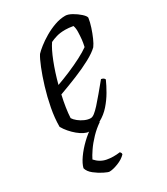

<svg xmlns="http://www.w3.org/2000/svg" viewBox="-176 -578 742 855"><g transform="rotate(-30 194.5 -150.0)"><path d="M137 0Q127 0 113 -7Q99 -14 84.5 -26Q70 -38 57 -53Q44 -68 35 -84Q35 -129 44.5 -178.5Q54 -228 68 -274Q82 -320 96.5 -356Q111 -392 122 -409Q131 -419 150.5 -434.5Q170 -450 195.5 -465Q221 -480 249 -490Q277 -500 304 -500Q318 -500 337.5 -489Q357 -478 372.5 -464Q388 -450 389 -441Q386 -420 378 -395.5Q370 -371 360.5 -349.5Q351 -328 342 -316Q324 -298 288 -278.5Q252 -259 206.5 -240.5Q161 -222 114 -205Q107 -175 102.5 -145.5Q98 -116 97 -93Q103 -83 116 -72.5Q129 -62 145 -55Q161 -48 175 -48Q184 -48 195.5 -57Q207 -66 222.5 -83Q238 -100 257.5 -123.5Q277 -147 301 -176Q308 -175 312.5 -172Q317 -169 319 -164Q308 -139 291.5 -110.5Q275 -82 253 -57Q231 -32 202 -16Q173 0 137 0ZM124 -248Q155 -259 190.5 -274Q226 -289 258 -305.5Q290 -322 309 -336Q311 -343 312.5 -353.5Q314 -364 315 -370Q317 -390 317.5 -409.5Q318 -429 313 -442Q302 -444 291 -445Q280 -446 272 -446Q247 -446 228 -440.5Q209 -435 195 -428Q177 -402 158 -353.5Q139 -305 124 -248ZM128 200Q122 200 101.5 190Q81 180 60.5 164Q40 148 35 129Q40 108 58.5 81.5Q77 55 104 29Q131 3 159 -14H202Q175 4 151.5 28.5Q128 53 112 76.5Q96 100 89 115Q112 141 143.5 147Q175 153 211 148Q214 152 215.5 154.5Q217 157 216 162Q200 179 173 189.5Q146 200 128 200Z"/></g></svg>

Font: Texturina 12pt Thin
Style: Italic
Weight: 250
Italic angle: -11°
Designer: Guillermo Torres Carreño
Foundry: Omnibus-Type
Version: Version 1.002